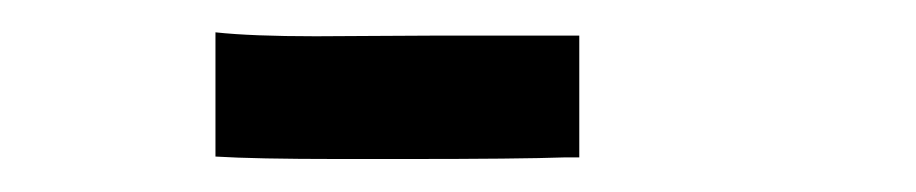

<svg xmlns="http://www.w3.org/2000/svg" viewBox="-20 -674 558 117"><path d="M111.3 -654.3Q133.3 -651.9 172.4 -651.9Q183.1 -651.9 207.5 -652.1Q231.9 -652.3 244.6 -652.3H333V-578.1H324.7Q296.4 -577.1 226.1 -577.1Q226.1 -577.1 186.5 -577.1Q135.3 -577.1 111.3 -578.6Z"/></svg>

Font: FantasqueSansM Nerd Font
Style: Regular
Weight: 400
Monospace: yes
Designer: Jany Belluz
Version: Version 1.8.0 ; ttfautohint (v1.8.2);Nerd Fonts 3.4.0